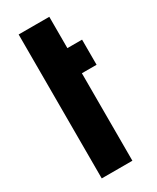

<svg xmlns="http://www.w3.org/2000/svg" viewBox="-188 -783 687 840"><g transform="rotate(-30 155.5 -363.5)"><path d="M217.8 0H63V-727.1H217.8V-568.8H292V-441.9H217.8Z"/></g></svg>

Font: Telcell.Market
Style: Bold
Weight: 700
Designer: Rasmus Andersson, Sedrak Mkrtchyan
Version: Version 3.019;git-0a5106e0b